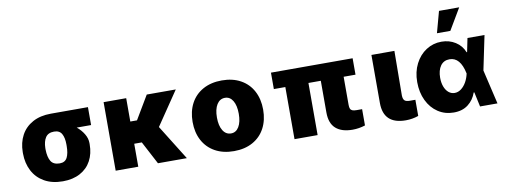

<svg xmlns="http://www.w3.org/2000/svg" viewBox="-63 -1111 3848 1463"><g transform="rotate(-10 1861.0 -380.0)"><path d="M324.2 -513.7H611.3V-375H500Q533.7 -347.7 554.4 -313Q575.2 -278.3 575.2 -242.2V-232.4Q575.2 -160.6 545.9 -106Q516.6 -51.3 460.4 -20.8Q404.3 9.8 326.2 9.8Q243.2 9.8 183.8 -23.9Q124.5 -57.6 93.8 -116.7Q63 -175.8 62.5 -251V-262.7Q63 -335.4 93.5 -392.3Q124 -449.2 182.9 -481.4Q241.7 -513.7 324.2 -513.7ZM326.2 -128.9Q367.2 -128.9 383.8 -161.1Q400.4 -193.4 400.4 -251V-262.7Q400.4 -314.5 383.3 -344.7Q366.2 -375 324.2 -375Q278.3 -375 258.3 -344.5Q238.3 -314 237.3 -262.7V-251Q238.3 -192.9 257.6 -160.9Q276.9 -128.9 326.2 -128.9Z M910.2 -349.6H961.9L1069.3 -530.3H1293.9L1117.7 -270.5L1286.1 0H1062.5L968.8 -177.7H910.2V0H735.4V-530.3H910.2Z M1377 -263.7Q1377 -345.2 1409.9 -407Q1442.9 -468.8 1504.6 -502.9Q1566.4 -537.1 1650.4 -537.1Q1734.4 -537.1 1795.9 -502.9Q1857.4 -468.8 1890.1 -407Q1922.9 -345.2 1922.9 -263.7Q1922.9 -182.1 1890.1 -120.4Q1857.4 -58.6 1795.9 -24.4Q1734.4 9.8 1650.4 9.8Q1566.4 9.8 1504.6 -24.4Q1442.9 -58.6 1409.9 -120.4Q1377 -182.1 1377 -263.7ZM1734.4 -264.6Q1734.4 -328.6 1712.2 -365.5Q1689.9 -402.3 1651.4 -402.3Q1611.3 -402.3 1588.4 -365.5Q1565.4 -328.6 1565.4 -264.6Q1565.4 -201.2 1588.4 -164.1Q1611.3 -127 1651.4 -127Q1689.9 -127 1712.2 -164.1Q1734.4 -201.2 1734.4 -264.6Z M2662.1 -403.3H2570.3V-185.5Q2570.3 -166.5 2575 -155.8Q2579.6 -145 2591.1 -140.4Q2602.5 -135.7 2624 -135.7H2666V-9.8Q2617.7 5.9 2568.4 5.9Q2483.9 5.9 2438.7 -34.2Q2393.6 -74.2 2393.6 -158.2V-403.3H2297.9V0H2119.1V-403.3H2030.3V-530.3H2662.1Z M2985.4 -530.3 2982.4 -185.5Q2983.4 -157.7 2994.9 -146.7Q3006.3 -135.7 3036.1 -135.7H3078.1V-10.7Q3031.2 5.9 2980.5 5.9Q2807.6 5.9 2807.6 -158.2V-530.3Z M3115.2 -265.6Q3115.2 -344.7 3146.7 -406.5Q3178.2 -468.3 3231.7 -502.7Q3285.2 -537.1 3349.6 -537.1Q3410.2 -537.1 3457.5 -507.1Q3504.9 -477.1 3525.4 -424.8H3529.3L3550.8 -530.3H3682.6L3627.4 -265.1L3689.5 0H3554.7L3530.3 -113.3H3525.4Q3506.3 -57.6 3461.7 -23.2Q3417 11.2 3349.6 10.7Q3282.7 10.7 3229.2 -24.4Q3175.8 -59.6 3145.5 -122.6Q3115.2 -185.5 3115.2 -265.6ZM3382.8 -134.8Q3410.2 -134.8 3433.8 -153.1Q3457.5 -171.4 3473.9 -200.9Q3490.2 -230.5 3497.1 -263.7L3497.6 -265.1L3497.1 -266.6Q3470.7 -394.5 3387.7 -394.5Q3342.3 -394.5 3317.6 -359.9Q3293 -325.2 3293 -267.6Q3293 -229 3304.4 -198.7Q3315.9 -168.5 3336.4 -151.6Q3356.9 -134.8 3382.8 -134.8ZM3373 -771.5H3529.3L3431.6 -606.4H3328.1Z"/></g></svg>

Font: Pretendard GOV Black
Style: Regular
Weight: 900
Designer: Base glyphs from Inter by Rasmus Andersson; Hangeul glyphs from Noto Sans CJK(Source Han Sans) by Jang Soo-young and Kan
Foundry: Kil Hyung-jin
Version: Version 1.309